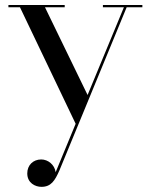

<svg xmlns="http://www.w3.org/2000/svg" viewBox="-20 -480 590 764"><path d="M237.5 -451V-460H13.5V-451H59.5L281 12.5L201.5 205C197 175 171 154.5 144 154.5C112 154.5 88.5 177 88.5 210C88.5 248 120 263.5 145 263.5C183 263.5 198.5 239 216.5 198L484 -451H546.5V-460H389.5V-451H473L328.5 -102L159 -451Z"/></svg>

Font: Bodoni* 24
Style: Regular
Weight: 400
Version: Version 2.3